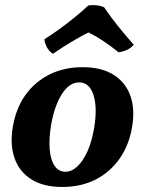

<svg xmlns="http://www.w3.org/2000/svg" viewBox="-20 -734 576 763"><path d="M227.5 9Q151.9 9 103.9 -21.7Q56 -52.4 37.5 -106.4Q19 -160.4 31 -230Q43.4 -303.6 81 -356.4Q118.7 -409.1 176.7 -438Q234.8 -467 308.4 -467Q382.5 -467 430.2 -437.5Q477.9 -408 497.4 -355.5Q516.9 -302.9 505.4 -232.3Q493.9 -159.2 456.1 -104.7Q418.2 -50.3 360.2 -20.6Q302.1 9 227.5 9ZM239.5 -51.5Q264.8 -51.5 287.4 -72.6Q309.9 -93.7 327.6 -132.8Q345.2 -171.9 354.2 -225.9Q367.5 -305.8 351.6 -356.1Q335.7 -406.5 294.4 -406.5Q255.6 -406.5 226.1 -360.4Q196.7 -314.3 183.3 -239Q173.8 -181.5 177.6 -139.4Q181.3 -97.3 197.5 -74.4Q213.7 -51.5 239.5 -51.5ZM190.8 -520.1Q174.8 -529.6 166.1 -546.8Q157.3 -564 156.7 -578.1Q186.8 -597.1 217.7 -619.6Q248.7 -642.2 277.8 -666Q307 -689.8 331 -712.3Q346.7 -714.8 363 -713.1Q379.3 -711.4 393.5 -705.3Q418.1 -668.8 447 -632.7Q475.9 -596.6 511.3 -556.3Q502.5 -544.7 486.5 -536.7Q470.4 -528.7 451 -526.3Q423 -549.3 392.4 -569.8Q361.9 -590.3 331.9 -605.2Q309 -593.7 283.6 -579.1Q258.3 -564.6 234.2 -549.3Q210.2 -534 190.8 -520.1Z"/></svg>

Font: Vollkorn
Style: Italic
Weight: 400
Italic angle: -11°
Designer: Friedrich Althausen
Foundry: Friedrich Althausen
Version: Version 5.001